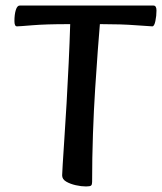

<svg xmlns="http://www.w3.org/2000/svg" viewBox="-20 -659 584 692"><path d="M290 13Q273 13 253 8.5Q233 4 218.5 -4.5Q204 -13 204 -27Q204 -31 206 -66.5Q208 -102 212 -159.5Q216 -217 220 -287.5Q224 -358 227.5 -431.5Q231 -505 233 -572H227Q145 -572 97 -568Q49 -564 41 -564Q32 -564 32 -583Q32 -607 37 -623Q42 -639 51 -639H533Q544 -639 544 -621Q544 -602 540 -583Q536 -564 529 -564Q521 -564 469.5 -568Q418 -572 345 -572H340Q337 -538 332.5 -477.5Q328 -417 323 -339.5Q318 -262 315 -175.5Q312 -89 312 -3Q312 6 308.5 9.5Q305 13 290 13Z"/></svg>

Font: BriemHand
Style: Regular
Weight: 400
Designer: Gunnlaugur SE Briem, Eben Sorkin
Foundry: Sorkin Type
Version: Version 1.001; ttfautohint (v1.8.4.7-5d5b)